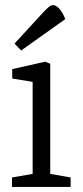

<svg xmlns="http://www.w3.org/2000/svg" viewBox="-20 -733 325 753"><path d="M27 0V-37L108 -51V-412L28 -425V-462L157 -491L177 -483V-51L257 -37V0ZM63 -535 37 -562 149 -684Q162 -698 171 -705.5Q180 -713 188 -713Q199 -713 212 -699.5Q225 -686 236 -658Z"/></svg>

Font: Faustina Light Light
Style: Regular
Weight: 300
Version: Version 1.200